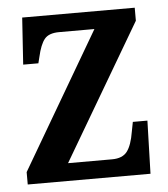

<svg xmlns="http://www.w3.org/2000/svg" viewBox="-44 -576 541 617"><g transform="rotate(-5 226.5 -268.0)"><path d="M21 0V-40L278 -479H164Q131 -479 117 -462Q103 -445 94 -405L89 -385H40L50 -536H413V-494L156 -57H298Q332 -57 347 -77Q362 -97 369 -140L375 -171H422L417 0Z"/></g></svg>

Font: Noto Serif Myanmar Cond SemBd
Style: Regular
Weight: 600
Width: 3
Designer: Ben Mitchell and the Monotype Design Team
Foundry: Monotype Imaging Inc.
Version: Version 2.106; ttfautohint (v1.8.4.7-5d5b)